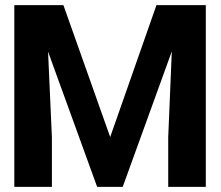

<svg xmlns="http://www.w3.org/2000/svg" viewBox="-20 -731 864 751"><path d="M36 0H183V-194L168 -529L360 0H460L652 -530L638 -194V0H785V-711H592L411 -195L228 -711H36Z"/></svg>

Font: Asimov Pro
Style: Bd
Weight: 700
Designer: Google
Version: Version 2.000980; 2014